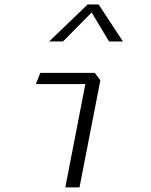

<svg xmlns="http://www.w3.org/2000/svg" viewBox="-20 -818 660 838"><path d="M265 0H327L418 -467.5L393.5 -500H156L136.5 -451H352.5ZM194.5 -637H255L380 -763.5L456 -637H516.5L410.5 -798.5H362.5Z"/></svg>

Font: Monaspace Krypton ExtraLight
Style: Italic
Weight: 200
Italic angle: -11°
Designer: Riley Cran & the Lettermatic Team
Foundry: Lettermatic
Version: Version 1.101 (Monaspace Krypton)